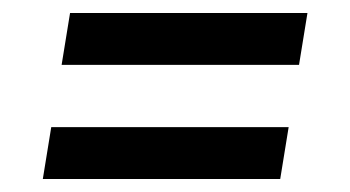

<svg xmlns="http://www.w3.org/2000/svg" viewBox="-20 -488 540 296"><path d="M75 -388 88 -468H454L441 -388ZM412 -212H46L59 -292H425Z"/></svg>

Font: Iosevka Curly Slab MdObl
Style: Regular
Weight: 500
Italic angle: -9°
Monospace: yes
Designer: Belleve Invis
Foundry: Belleve Invis
Version: Version 11.0.0; ttfautohint (v1.8.3)